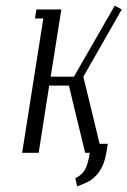

<svg xmlns="http://www.w3.org/2000/svg" viewBox="-20 -546 455 686"><path d="M59.1 0 134.8 -480H105L109.9 -512.2H199.2L161.1 -272H244.1L390.1 -525.9L415 -512.2L277.8 -272L335.9 -32.2H365.2L359.9 0Q353.5 40.5 334 68.1Q314.5 95.7 285.2 107.9L255.9 120.1L249 90.8Q271.5 80.1 282.7 62Q293.9 43.9 300.8 0H284.2L226.1 -240.2H155.8L118.2 0Z"/></svg>

Font: Gawaa
Style: Italic
Weight: 400
Designer: T. Christopher White
Version: Version 1.0